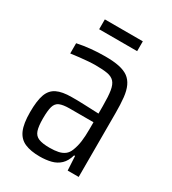

<svg xmlns="http://www.w3.org/2000/svg" viewBox="-165 -747 757 845"><g transform="rotate(30 213.5 -325.0)"><path d="M170 8Q124 8 94 -5Q64 -18 50 -50Q36 -82 36 -140Q36 -198 47.5 -230Q59 -262 86.5 -275.5Q114 -289 162 -289Q174 -289 190.5 -289Q207 -289 225.5 -288Q244 -287 263 -286.5Q282 -286 300 -285V-323Q300 -372 295.5 -400Q291 -428 278.5 -441.5Q266 -455 243 -459Q220 -463 183 -463Q167 -463 146.5 -461.5Q126 -460 104 -457.5Q82 -455 60 -452V-504Q93 -511 128 -514.5Q163 -518 201 -518Q243 -518 271.5 -512Q300 -506 318 -493Q336 -480 346.5 -457.5Q357 -435 360.5 -402Q364 -369 364 -325V0H308L304 -72H299Q290 -40 271.5 -22.5Q253 -5 227 1.5Q201 8 170 8ZM188 -47Q214 -47 232.5 -51Q251 -55 264 -65Q277 -75 284 -94Q293 -117 296.5 -143.5Q300 -170 300 -205V-241H179Q146 -241 128.5 -233.5Q111 -226 105 -205Q99 -184 99 -144Q99 -105 106 -84Q113 -63 132.5 -55Q152 -47 188 -47ZM117 -608V-658H310V-608Z"/></g></svg>

Font: Saira Condensed
Style: Regular
Weight: 400
Width: 3
Designer: Hector Gatti with collaboration of the Omnibus-Type team
Foundry: Omnibus-Type
Version: Version 1.101